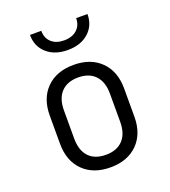

<svg xmlns="http://www.w3.org/2000/svg" viewBox="-143 -889 887 1004"><g transform="rotate(-20 300.0 -387.5)"><path d="M93 -197V-353Q93 -449 149 -504.5Q205 -560 300 -560Q395 -560 451 -504.5Q507 -449 507 -353V-197Q507 -101 451 -45.5Q395 10 300 10Q205 10 149 -45.5Q93 -101 93 -197ZM428 -197V-353Q428 -419 394.5 -454.5Q361 -490 300 -490Q239 -490 205.5 -454.5Q172 -419 172 -353V-197Q172 -131 205 -95.5Q238 -60 300 -60Q361 -60 394.5 -95.5Q428 -131 428 -197ZM140 -785H203Q203 -744 229 -720.5Q255 -697 299 -697Q344 -697 370.5 -721Q397 -745 397 -785H460Q460 -721 416 -682Q372 -643 300 -643Q228 -643 184 -682Q140 -721 140 -785Z"/></g></svg>

Font: JetBrains Mono Semi Light
Style: Regular
Weight: 350
Monospace: yes
Designer: Philipp Nurullin, Konstantin Bulenkov
Foundry: JetBrains
Version: 2.002